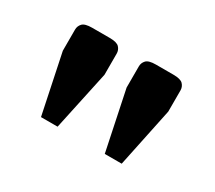

<svg xmlns="http://www.w3.org/2000/svg" viewBox="-66 -768 571 511"><g transform="rotate(30 219.0 -513.0)"><path d="M291 -376 253 -558V-623Q253 -634 260.5 -642Q268 -650 290 -650H344Q366 -650 373.5 -642Q381 -634 381 -623V-558L343 -376ZM95 -376 57 -558V-623Q57 -634 64.5 -642Q72 -650 94 -650H148Q170 -650 177.5 -642Q185 -634 185 -623V-558L146 -376Z"/></g></svg>

Font: Changa Medium
Style: Regular
Weight: 500
Designer: Eduardo Rodriguez Tunni
Foundry: Eduardo Rodriguez Tunni
Version: Version 3.003